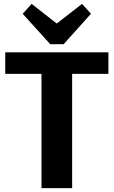

<svg xmlns="http://www.w3.org/2000/svg" viewBox="-20 -970 586 990"><path d="M539 -700V-589H275L352 -653V0H194V-653L270 -589H7V-700ZM449 -899 308 -742H239L97 -899L143 -950L317 -814H228L403 -950Z"/></svg>

Font: Pathway Extreme 28pt
Style: Bold
Weight: 700
Designer: Eduardo Rodriguez Tunni
Foundry: Eduardo Rodriguez Tunni
Version: Version 1.001;gftools[0.9.26]